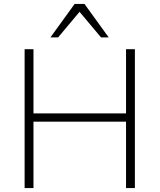

<svg xmlns="http://www.w3.org/2000/svg" viewBox="-20 -955 810 975"><path d="M105 0V-705H150V-379H620V-705H665V0H620V-337H150V0ZM236 -765 359 -935H409L532 -765H493L384 -895L275 -765Z"/></svg>

Font: Nunito Sans 10pt ExtraLight
Style: Regular
Weight: 250
Designer: Vernon Adams
Foundry: Vernon Adams
Version: Version 3.101;gftools[0.9.27]